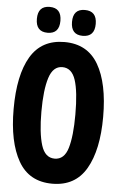

<svg xmlns="http://www.w3.org/2000/svg" viewBox="-60 -942 621 991"><g transform="rotate(5 250.0 -446.0)"><path d="M218 -833Q218 -900 157 -900Q96 -900 96 -833Q96 -766 157 -766Q218 -766 218 -833ZM401 -833Q401 -900 339 -900Q278 -900 278 -833Q278 -766 339 -766Q401 -766 401 -833ZM481 -358Q481 -532 424.5 -629Q368 -726 249 -726Q130 -726 73.5 -630.5Q17 -535 17 -359Q17 -188 73 -90Q129 8 249 8Q368 8 424.5 -89.5Q481 -187 481 -358ZM161 -358Q161 -471 181 -533.5Q201 -596 249 -596Q298 -596 317.5 -536.5Q337 -477 337 -358Q337 -246 318.5 -184Q300 -122 250 -122Q200 -122 180.5 -184.5Q161 -247 161 -358Z"/></g></svg>

Font: Noto Sans Mono UI Condensed ExtraBold
Style: Regular
Weight: 800
Width: 3
Designer: Monotype Design team
Foundry: Monotype Imaging Inc.
Version: 1.000